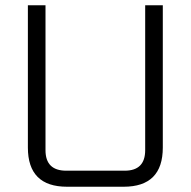

<svg xmlns="http://www.w3.org/2000/svg" viewBox="-20 -710 726 730"><path d="M86 -149V-690H153V-139Q153 -61 232 -61H454Q532 -61 532 -139V-690H599V-149Q599 0 450 0H235Q86 0 86 -149Z"/></svg>

Font: Oxanium ExtraLight Light
Style: Regular
Weight: 300
Version: Version 2.000